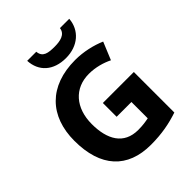

<svg xmlns="http://www.w3.org/2000/svg" viewBox="-258 -1084 1240 1240"><g transform="rotate(-45 362.0 -464.5)"><path d="M592 -939H507C501 -887 446 -878 399 -878C342 -878 296 -883 291 -939H208C213 -839 283 -774 398 -774C509 -774 585 -842 592 -939ZM361 -401V-275H496V-126C470 -121 443 -116 400 -116C268 -116 214 -215 214 -355C214 -502 298 -598 430 -598C491 -598 549 -581 593 -559L643 -680C583 -706 507 -724 431 -724C191 -724 58 -582 58 -358C58 -118 177 10 390 10C492 10 569 -6 644 -31V-401Z"/></g></svg>

Font: Noto Sans Adlam
Style: Bold
Weight: 700
Designer: Mark Jamra, Neil Patel
Foundry: JamraPatel LLC
Version: Version 3.001